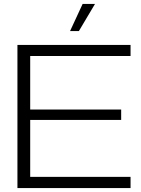

<svg xmlns="http://www.w3.org/2000/svg" viewBox="-20 -958 717 978"><path d="M68.8 0V-729H645V-672.9H133.8V-399.9H597.2V-347.2H133.8V-57.1H645V0ZM336.9 -799.8 400.9 -938H463.9L381.8 -799.8Z"/></svg>

Font: Lumene Sans Expanded Light
Style: Regular
Weight: 300
Width: 7
Designer: Deni Anggara
Version: Version 1.003;Glyphs 3.1.2 (3151)